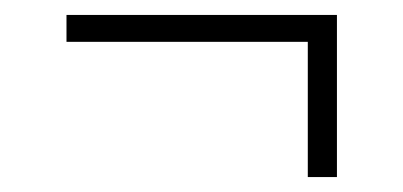

<svg xmlns="http://www.w3.org/2000/svg" viewBox="-20 -378 540 257"><path d="M431 -141H392V-322H69V-358H431Z"/></svg>

Font: Iosevka Term Curly Extralight
Style: Regular
Weight: 200
Designer: Belleve Invis
Foundry: Belleve Invis
Version: Version 32.3.0